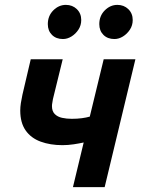

<svg xmlns="http://www.w3.org/2000/svg" viewBox="-20 -767 587 787"><path d="M279 0 323 -183Q305 -179 282 -175.5Q259 -172 236 -172Q186 -172 146.5 -186.5Q107 -201 85 -232.5Q63 -264 63 -314Q63 -328 65.5 -344.5Q68 -361 72 -379L106 -524H237L197 -361Q196 -353 194.5 -346Q193 -339 193 -332Q193 -311 204.5 -299.5Q216 -288 234.5 -284Q253 -280 274 -280Q297 -280 315.5 -282.5Q334 -285 348 -289L405 -524H535L409 0ZM449 -607Q421 -607 404 -624Q387 -641 387 -668Q387 -702 409.5 -724.5Q432 -747 461 -747Q488 -747 506 -729.5Q524 -712 524 -685Q524 -663 512.5 -645.5Q501 -628 484 -617.5Q467 -607 449 -607ZM238 -607Q210 -607 193 -624Q176 -641 176 -668Q176 -702 198.5 -724.5Q221 -747 250 -747Q277 -747 295 -729.5Q313 -712 313 -685Q313 -663 301.5 -645.5Q290 -628 273 -617.5Q256 -607 238 -607Z"/></svg>

Font: Ubuntu Sans
Style: Bold Italic
Weight: 700
Italic angle: -13.5°
Designer: Dalton Maag Ltd
Foundry: Dalton Maag Ltd
Version: Version 1.006